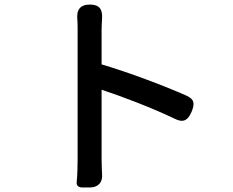

<svg xmlns="http://www.w3.org/2000/svg" viewBox="-20 -792 1020 841"><path d="M425 -247V-399C516 -369 645 -320 745 -272C782 -253 803 -264 819 -302C833 -336 833 -356 799 -372C696 -418 540 -476 425 -510V-663C425 -677 426 -693 427 -709C430 -751 416 -772 374 -772C330 -772 314 -748 319 -704C320 -689 320 -675 320 -663C320 -580 320 -159 320 -96C320 -66 319 -26 316 6C314 19 323 29 339 29H372H375C410 29 431 6 427 -30C426 -55 425 -80 425 -96Z"/></svg>

Font: GenSenRounded2 TW M
Style: Regular
Weight: 500
Version: Version 2.100;PS 2.1;hotconv 16.6.51;makeotf.lib2.5.65220 DE